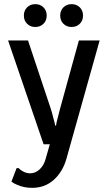

<svg xmlns="http://www.w3.org/2000/svg" viewBox="-20 -695 515 925"><path d="M189.5 -580.5Q174 -565 150 -565Q126 -565 110.5 -580.5Q95 -596 95 -620Q95 -644 110.5 -659.5Q126 -675 150 -675Q174 -675 189.5 -659.5Q205 -644 205 -620Q205 -596 189.5 -580.5ZM364.5 -580.5Q349 -565 325 -565Q301 -565 285.5 -580.5Q270 -596 270 -620Q270 -644 285.5 -659.5Q301 -675 325 -675Q349 -675 364.5 -659.5Q380 -644 380 -620Q380 -596 364.5 -580.5ZM135 210Q94 210 62 195Q46 189 35 180L60 115H70Q80 125 86 128Q105 140 125 140Q151 140 171.5 120.5Q192 101 200 70L220 0H190L19 -500H115L225 -170Q230 -155 239 -119Q242 -110 246 -90H250Q252 -106 256 -119L269 -170L360 -500H460L300 70Q282 133 239 171.5Q196 210 135 210Z"/></svg>

Font: Scada
Style: Regular
Weight: 400
Designer: Jovanny Lemonad
Foundry: Jovanny Lemonad
Version: Version 4.100;PS 004.100;hotconv 1.0.88;makeotf.lib2.5.64775